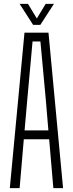

<svg xmlns="http://www.w3.org/2000/svg" viewBox="-20 -968 376 988"><path d="M30.5 0 106 -800H229.5L304.5 0H254.5L233 -251.5H102.5L81 0ZM106.5 -297H229L215 -463L188 -754.5H147.5L121 -462.5ZM150.5 -840 81 -948H124L169.5 -873L215 -948H257.5L187.5 -840Z"/></svg>

Font: Big Shoulders Text Thin ExtraLight
Style: Regular
Weight: 250
Version: Version 2.002